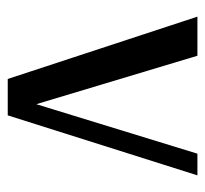

<svg xmlns="http://www.w3.org/2000/svg" viewBox="-37 -493 530 496"><g transform="rotate(90 228.0 -245.0)"><path d="M184 0 23 -490H124L262 -31H236L377 -490H433L278 0Z"/></g></svg>

Font: Sutasoma
Style: Regular
Weight: 400
Designer: Izhar Fathurrohim, Akbar Rohmanto, Arusyal Khofiqoini
Foundry: Kiwari Kolektiv
Version: Version 1.102